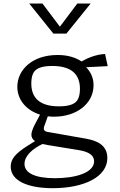

<svg xmlns="http://www.w3.org/2000/svg" viewBox="-20 -822 660 1058"><path d="M278.5 -179C400.5 -179 495.5 -249.5 495.5 -353C495.5 -395 478.5 -426 456 -450L455.5 -451.5L573.5 -457.5L559 -524.5C509.5 -522.5 459 -501 429.5 -483.5C392.5 -507.5 349 -519 297 -519C160 -519 75.5 -439 75.5 -343.5C75.5 -272.5 124.5 -214 200.5 -190.5L194.5 -178.5C182.5 -154.5 153 -108 153 -79.5C153 -65 159.5 -54 173 -44.5L128.5 -16.5C67 23 39 53.5 39 96C39 176.5 137.5 215 270.5 215C443.5 215 571.5 152.5 571.5 49C571.5 -25.5 509.5 -48 453 -58L242.5 -95C223 -98.5 217.5 -108 224 -127L243.5 -181C254.5 -179.5 266.5 -179 278.5 -179ZM115 81C115 34.5 163 -4 214 -28.5C223 -26.5 233 -24.5 244 -22.5L413 5C469 14 498.5 33.5 498.5 66.5C498.5 131 393.5 160 283 160C176.5 160 115 133 115 81ZM141 -802.5H214L310 -675L406 -802.5H479.5L346 -637H274ZM152.5 -361.5C152.5 -403 163.5 -425.5 177.5 -436.5C191.5 -448 217 -458.5 268.5 -458.5C374 -458.5 420.5 -412 420.5 -333C420.5 -291.5 409.5 -269 395.5 -258C381.5 -246.5 356.5 -236 305 -236C199.5 -236 152.5 -282.5 152.5 -361.5Z"/></svg>

Font: Monaspace Argon Light
Style: Regular
Weight: 300
Designer: Riley Cran & the Lettermatic Team
Foundry: Lettermatic
Version: Version 1.000 (Monaspace Argon)